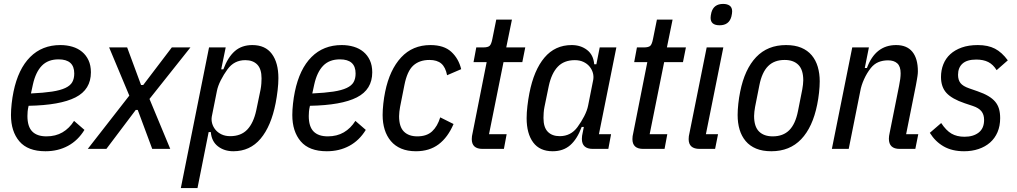

<svg xmlns="http://www.w3.org/2000/svg" viewBox="-20 -760 5191 980"><path d="M212 12Q122 12 79 -38.5Q36 -89 36 -173Q36 -199 39.5 -231Q43 -263 49 -292Q73 -408 134 -469Q195 -530 288 -530Q321 -530 349.5 -521.5Q378 -513 399 -495.5Q420 -478 432 -452Q444 -426 444 -391Q444 -303 365.5 -263Q287 -223 126 -220Q122 -203 121 -190.5Q120 -178 120 -168Q120 -114 144.5 -89Q169 -64 217 -64Q264 -64 299 -84.5Q334 -105 358 -143L411 -97Q378 -43 327 -15.5Q276 12 212 12ZM279 -457Q225 -457 193.5 -424.5Q162 -392 148 -329L138 -283Q203 -286 245.5 -292.5Q288 -299 313.5 -311Q339 -323 349 -341Q359 -359 359 -385Q359 -457 279 -457Z M428 0 640 -272 537 -518H629L700 -326H711L857 -518H952L743 -255L849 0H757L683 -199H673L523 0Z M1047 -518H1132L1109 -406H1120Q1143 -468 1178.5 -499Q1214 -530 1268 -530Q1334 -530 1367.5 -485Q1401 -440 1401 -361Q1401 -333 1397 -299Q1393 -265 1387 -234Q1364 -116 1310 -52Q1256 12 1171 12Q1125 12 1092.5 -13Q1060 -38 1056 -86H1045L988 200H903ZM1155 -65Q1210 -65 1242 -98.5Q1274 -132 1288 -197L1310 -303Q1313 -319 1314 -334Q1315 -349 1315 -360Q1315 -408 1293 -430.5Q1271 -453 1232 -453Q1175 -453 1141 -406Q1122 -380 1107 -350.5Q1092 -321 1087 -295L1061 -165Q1058 -147 1063 -129.5Q1068 -112 1080 -97.5Q1092 -83 1111 -74Q1130 -65 1155 -65Z M1648 12Q1558 12 1515 -38.5Q1472 -89 1472 -173Q1472 -199 1475.5 -231Q1479 -263 1485 -292Q1509 -408 1570 -469Q1631 -530 1724 -530Q1757 -530 1785.5 -521.5Q1814 -513 1835 -495.5Q1856 -478 1868 -452Q1880 -426 1880 -391Q1880 -303 1801.5 -263Q1723 -223 1562 -220Q1558 -203 1557 -190.5Q1556 -178 1556 -168Q1556 -114 1580.5 -89Q1605 -64 1653 -64Q1700 -64 1735 -84.5Q1770 -105 1794 -143L1847 -97Q1814 -43 1763 -15.5Q1712 12 1648 12ZM1715 -457Q1661 -457 1629.5 -424.5Q1598 -392 1584 -329L1574 -283Q1639 -286 1681.5 -292.5Q1724 -299 1749.5 -311Q1775 -323 1785 -341Q1795 -359 1795 -385Q1795 -457 1715 -457Z M2103 12Q2060 12 2028 -1.5Q1996 -15 1975 -40Q1954 -65 1943.5 -98.5Q1933 -132 1933 -173Q1933 -199 1936.5 -231Q1940 -263 1946 -292Q1969 -404 2027.5 -467Q2086 -530 2177 -530Q2246 -530 2283.5 -495.5Q2321 -461 2334 -407L2262 -376Q2254 -417 2232.5 -435.5Q2211 -454 2172 -454Q2121 -454 2089.5 -425.5Q2058 -397 2044 -325L2022 -214Q2020 -202 2018.5 -190Q2017 -178 2017 -167Q2017 -113 2041.5 -88.5Q2066 -64 2110 -64Q2158 -64 2185.5 -89.5Q2213 -115 2227 -161L2295 -127Q2266 -59 2219 -23.5Q2172 12 2103 12Z M2443 0Q2388 0 2388 -50Q2388 -58 2389 -65Q2390 -72 2392 -80L2464 -443H2397L2411 -518H2446Q2471 -518 2479.5 -526.5Q2488 -535 2493 -561L2513 -660H2593L2564 -518H2661L2646 -443H2550L2476 -75H2566L2552 0Z M3006 0Q2950 0 2950 -51Q2950 -59 2951 -66.5Q2952 -74 2954 -82L2960 -112H2949Q2926 -50 2890.5 -19Q2855 12 2801 12Q2735 12 2701.5 -33Q2668 -78 2668 -157Q2668 -185 2672 -219Q2676 -253 2682 -284Q2705 -402 2759 -466Q2813 -530 2898 -530Q2944 -530 2976.5 -505Q3009 -480 3013 -432H3024L3041 -518H3126L3037 -75H3099L3085 0ZM2837 -65Q2894 -65 2928 -112Q2947 -138 2962 -167Q2977 -196 2982 -222L3008 -353Q3011 -371 3006 -388.5Q3001 -406 2989 -420.5Q2977 -435 2958 -444Q2939 -453 2914 -453Q2859 -453 2827 -419.5Q2795 -386 2781 -321L2759 -214Q2756 -199 2755 -184Q2754 -169 2754 -158Q2754 -110 2776 -87.5Q2798 -65 2837 -65Z M3263 0Q3208 0 3208 -50Q3208 -58 3209 -65Q3210 -72 3212 -80L3284 -443H3217L3231 -518H3266Q3291 -518 3299.5 -526.5Q3308 -535 3313 -561L3333 -660H3413L3384 -518H3481L3466 -443H3370L3296 -75H3386L3372 0Z M3653 -631Q3607 -631 3607 -669Q3607 -674 3608 -681Q3609 -688 3611 -696Q3623 -740 3671 -740Q3692 -740 3704.5 -731Q3717 -722 3717 -702Q3717 -697 3716 -690Q3715 -683 3713 -675Q3701 -631 3653 -631ZM3551 0Q3495 0 3495 -50Q3495 -58 3496 -65Q3497 -72 3499 -80L3587 -518H3672L3583 -75H3645L3630 0Z M3917 12Q3872 12 3839.5 -1.5Q3807 -15 3786 -40Q3765 -65 3755 -98.5Q3745 -132 3745 -173Q3745 -199 3748.5 -231Q3752 -263 3758 -292Q3781 -407 3839.5 -468.5Q3898 -530 3992 -530Q4037 -530 4069.5 -516.5Q4102 -503 4123 -478Q4144 -453 4154 -419Q4164 -385 4164 -345Q4164 -319 4160.5 -287Q4157 -255 4151 -226Q4128 -111 4069.5 -49.5Q4011 12 3917 12ZM3924 -64Q3977 -64 4008.5 -95.5Q4040 -127 4053 -193L4075 -304Q4077 -316 4078.5 -328Q4080 -340 4080 -350Q4080 -404 4055 -429Q4030 -454 3985 -454Q3932 -454 3900.5 -422.5Q3869 -391 3856 -325L3834 -214Q3832 -202 3830.5 -190Q3829 -178 3829 -168Q3829 -114 3854 -89Q3879 -64 3924 -64Z M4226 0 4330 -518H4415L4394 -413H4405Q4448 -530 4554 -530Q4609 -530 4637 -495.5Q4665 -461 4665 -396Q4665 -390 4664.5 -384.5Q4664 -379 4663 -371.5Q4662 -364 4660 -353Q4658 -342 4655 -325L4605 -75H4667L4652 0H4572Q4517 0 4517 -52Q4517 -65 4521 -82L4569 -322Q4577 -360 4577 -386Q4577 -421 4560 -436.5Q4543 -452 4513 -452Q4486 -452 4464 -443Q4442 -434 4425 -413Q4405 -388 4390.5 -356Q4376 -324 4371 -295L4312 0Z M4901 12Q4840 12 4797 -12.5Q4754 -37 4726 -82L4784 -132Q4809 -94 4836.5 -78Q4864 -62 4903 -62Q4948 -62 4975.5 -83.5Q5003 -105 5003 -148Q5003 -175 4989.5 -192Q4976 -209 4946 -219L4904 -233Q4839 -255 4811 -285.5Q4783 -316 4783 -367Q4783 -402 4795 -432Q4807 -462 4830.5 -483.5Q4854 -505 4889 -517.5Q4924 -530 4971 -530Q5023 -530 5058.5 -511.5Q5094 -493 5124 -452L5067 -402Q5049 -431 5024 -443.5Q4999 -456 4963 -456Q4916 -456 4893 -435.5Q4870 -415 4870 -378Q4870 -352 4882.5 -336Q4895 -320 4927 -309L4970 -294Q5002 -283 5024 -270Q5046 -257 5059.5 -241Q5073 -225 5079 -204.5Q5085 -184 5085 -157Q5085 -117 5071.5 -85.5Q5058 -54 5033.5 -32.5Q5009 -11 4975 0.5Q4941 12 4901 12Z"/></svg>

Font: IBM Plex Sans Condensed Text
Style: Italic
Weight: 450
Width: 3
Italic angle: -11°
Designer: Mike Abbink, Paul van der Laan, Pieter van Rosmalen
Foundry: Bold Monday
Version: Version 1.1